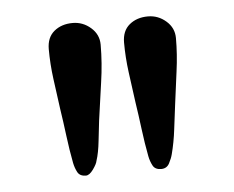

<svg xmlns="http://www.w3.org/2000/svg" viewBox="-34 -824 458 376"><g transform="rotate(-5 195.0 -636.0)"><path d="M172 -739Q172 -703 166.5 -665.5Q161 -628 156 -591Q154 -575 151.5 -551.5Q149 -528 144 -513Q143 -507 135.5 -496.5Q128 -486 121 -486Q109 -486 104.5 -494.5Q100 -503 98 -513Q93 -539 89.5 -567Q86 -595 82 -621Q78 -650 74 -680Q70 -710 70 -739Q70 -762 84.5 -774Q99 -786 121 -786Q141 -786 156.5 -772.5Q172 -759 172 -739ZM320 -739Q320 -707 315.5 -674Q311 -641 307 -609Q304 -586 301 -561Q298 -536 292 -513Q290 -505 285 -495.5Q280 -486 269 -486Q257 -486 252.5 -494.5Q248 -503 246 -513Q241 -539 237.5 -567Q234 -595 230 -621Q226 -650 222 -680Q218 -710 218 -739Q218 -762 232.5 -774Q247 -786 269 -786Q289 -786 304.5 -772.5Q320 -759 320 -739Z"/></g></svg>

Font: Kaisei Tokumin ExtraBold
Style: Regular
Weight: 800
Designer: Font-Kai, 金井和夫
Foundry: KAZUO KANAI
Version: Version 5.003